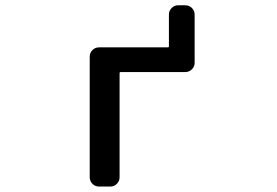

<svg xmlns="http://www.w3.org/2000/svg" viewBox="-20 -723 1040 722"><path d="M610.4 -544.9Q615.2 -544.9 615.2 -548.8V-668Q615.2 -682.6 625.5 -692.9Q635.7 -703.1 649.4 -703.1H676.8Q691.4 -703.1 701.7 -692.9Q711.9 -682.6 711.9 -668V-486.3Q711.9 -472.7 701.7 -462.4Q691.4 -452.1 676.8 -452.1H434.6Q429.7 -452.1 429.7 -447.3V-56.6Q429.7 -42 419.4 -31.7Q409.2 -21.5 395.5 -21.5H352.5Q337.9 -21.5 327.6 -31.7Q317.4 -42 317.4 -56.6V-509.8Q317.4 -524.4 327.6 -534.7Q337.9 -544.9 352.5 -544.9Z"/></svg>

Font: Gen Jyuu Gothic L Monospace Medium
Style: Regular
Weight: 500
Designer: [Source Han Sans]
Ryoko NISHIZUKA  (kana & ideographs); Paul D. Hunt (Latin, Greek & Cyrillic); Wenlong ZHANG  (bopomofo
Version: Version 1.002.20150607